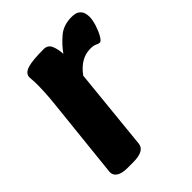

<svg xmlns="http://www.w3.org/2000/svg" viewBox="-162 -614 699 699"><g transform="rotate(-45 187.5 -264.5)"><path d="M84 2Q54 2 40 -8Q26 -18 27 -34L61 -357Q64 -387 65 -408Q66 -429 66 -442Q66 -460 65 -469.5Q64 -479 64 -486Q66 -505 91.5 -512.5Q117 -520 173 -520Q195 -520 203 -500.5Q211 -481 212 -457Q231 -484 258.5 -507.5Q286 -531 328 -531Q350 -531 360 -522.5Q370 -514 372.5 -503.5Q375 -493 375 -485Q375 -469 368 -447Q361 -425 351.5 -408.5Q342 -392 335 -392Q328 -392 320 -396.5Q312 -401 294 -401Q245 -401 207 -350L175 -32Q172 2 112 2Z"/></g></svg>

Font: Asap
Style: Bold Italic
Weight: 700
Italic angle: -6°
Designer: Pablo Cosgaya
Foundry: Omnibus-Type
Version: Version 3.001; ttfautohint (v1.8.3)